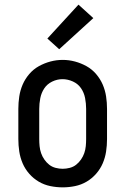

<svg xmlns="http://www.w3.org/2000/svg" viewBox="-20 -799 540 827"><path d="M250 8Q223 8 196.5 2.5Q170 -3 147 -16.5Q124 -30 106 -50.5Q88 -71 77.5 -95.5Q67 -120 63 -146.5Q59 -173 59 -200V-330Q59 -357 63 -383.5Q67 -410 77.5 -434.5Q88 -459 106 -480Q124 -501 147.5 -514Q171 -527 197 -534Q223 -541 250 -541Q277 -541 303 -534Q329 -527 352.5 -514Q376 -501 394 -480Q412 -459 422.5 -434.5Q433 -410 437 -383.5Q441 -357 441 -330V-200Q441 -173 437 -146.5Q433 -120 422.5 -95.5Q412 -71 394 -50.5Q376 -30 353 -16.5Q330 -3 303.5 2.5Q277 8 250 8ZM250 -72Q265 -72 280.5 -76Q296 -80 308 -89.5Q320 -99 329 -112Q338 -125 343 -139.5Q348 -154 349.5 -169.5Q351 -185 351 -200V-330Q351 -353 346.5 -376.5Q342 -400 329 -419Q316 -438 294 -448Q272 -458 249 -458Q226 -458 204.5 -447.5Q183 -437 170.5 -418Q158 -399 153.5 -376Q149 -353 149 -330V-200Q149 -185 150.5 -169.5Q152 -154 157 -139.5Q162 -125 171 -112Q180 -99 192 -89.5Q204 -80 219.5 -76Q235 -72 250 -72ZM235 -587 184 -633 318 -779 382 -721Z"/></svg>

Font: Iosevka Slab Medium
Style: Regular
Weight: 500
Monospace: yes
Designer: Belleve Invis
Foundry: Belleve Invis
Version: Version 11.1.1; ttfautohint (v1.8.3)